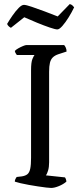

<svg xmlns="http://www.w3.org/2000/svg" viewBox="-20 -926 400 946"><path d="M232 0Q225 0 207.5 -2Q190 -4 167.5 -7.5Q145 -11 122 -15Q99 -19 80.5 -23.5Q62 -28 53 -31Q53 -38 56 -44Q59 -50 62 -54L88 -57Q106 -60 115.5 -68Q125 -76 129 -95Q133 -114 133 -148V-580Q133 -620 140 -636Q147 -652 150 -655H63Q61 -659 58 -662.5Q55 -666 53 -675Q58 -681 69.5 -687.5Q81 -694 93 -699Q105 -704 110 -704H296Q300 -700 304 -691.5Q308 -683 308 -672L268 -659Q250 -653 240 -643Q230 -633 226 -616.5Q222 -600 222 -572V-126Q222 -103 217 -86Q212 -69 206 -62L300 -52Q302 -50 304.5 -43.5Q307 -37 307 -31Q292 -18 270 -9Q248 0 232 0ZM262.5 -781Q252.6 -781 224.7 -790.5Q196.8 -800 162.6 -814Q128.4 -828 99.6 -841L33.9 -789Q29.4 -791 24 -795.5Q18.6 -800 15 -808Q26.7 -828 42 -850Q57.3 -872 72.2 -887Q87 -902 97.8 -902Q108.6 -902 136.5 -892.5Q164.4 -883 199.5 -870Q234.6 -857 264.3 -845L323.7 -906Q331.8 -904 337.2 -899Q342.6 -894 345.3 -890Q334.5 -867 318.8 -841.5Q303 -816 287.7 -798.5Q272.4 -781 262.5 -781Z"/></svg>

Font: Texturina 12pt Light
Style: Regular
Weight: 300
Designer: Guillermo Torres Carreño
Foundry: Omnibus-Type
Version: Version 1.002